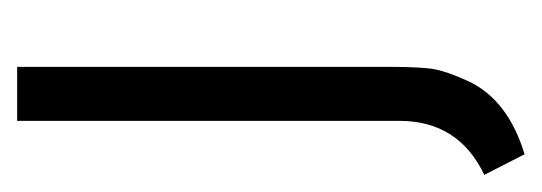

<svg xmlns="http://www.w3.org/2000/svg" viewBox="-228 -200 632 224"><g transform="rotate(-90 88.0 -88.0)"><path d="M122 -384V50Q122 89 119 104Q116 119 105 143Q83 189 20 208L-4 161Q59 131 59 62V-384Z"/></g></svg>

Font: Cambay Devanagari
Style: Regular
Weight: 400
Designer: Pooja Saxena
Foundry: Pooja Saxena
Version: Version 1.180;PS 001.180;hotconv 1.0.70;makeotf.lib2.5.58329